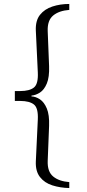

<svg xmlns="http://www.w3.org/2000/svg" viewBox="-20 -875 440 970"><path d="M330 75Q284 74 244.5 61.5Q205 49 182 19.5Q159 -10 161 -59L171 -270Q174 -329 151.5 -347Q129 -365 82 -365H55V-415H82Q129 -415 151.5 -433Q174 -451 171 -510L161 -721Q159 -771 182 -800Q205 -829 244.5 -842Q284 -855 330 -855V-825Q278 -821 248.5 -796.5Q219 -772 221 -718L228 -541Q230 -485 216.5 -453Q203 -421 182 -407.5Q161 -394 139 -392V-388Q161 -387 182 -373Q203 -359 216.5 -327Q230 -295 228 -239L221 -62Q219 -8 248.5 16.5Q278 41 330 45Z"/></svg>

Font: Gowun Batang
Style: Regular
Weight: 400
Designer: Yanghee Ryu
Foundry: Yanghee Ryu
Version: Version 2.000